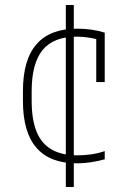

<svg xmlns="http://www.w3.org/2000/svg" viewBox="-20 -645 540 770"><path d="M244 -260V-625H276V-260ZM244 105V-260H276V105ZM288 10Q72 10 72 -240V-280Q72 -530 289 -530Q350 -530 400 -514V-316H366V-507L379 -485Q358 -491 334 -494.5Q310 -498 287 -498Q195 -498 151 -444.5Q107 -391 107 -279V-241Q107 -166 126.5 -117.5Q146 -69 187 -45.5Q228 -22 290 -22Q318 -22 346 -26Q374 -30 400 -39V-6Q374 1 346 5.5Q318 10 288 10Z"/></svg>

Font: M PLUS 1 Code ExtraLight
Style: Regular
Weight: 250
Designer: Coji Morishita
Foundry: UNDERFOREST DESIGN
Version: Version 1.002